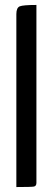

<svg xmlns="http://www.w3.org/2000/svg" viewBox="-20 -755 213 775"><path d="M127 -17Q127 -4 117 -2Q107 0 46 0V-698Q46 -724 60 -729.5Q74 -735 127 -735Z"/></svg>

Font: Yanone Kaffeesatz
Style: Regular
Weight: 400
Designer: Yanone (Cyrillic: Daniel Pouzeot)
Foundry: Yanone
Version: Version 1.003;PS 001.003;hotconv 1.0.88;makeotf.lib2.5.64775